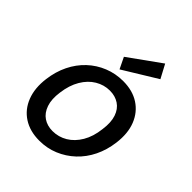

<svg xmlns="http://www.w3.org/2000/svg" viewBox="-211 -882 1023 1023"><g transform="rotate(45 301.0 -370.5)"><path d="M255 12Q184 12 134 -20.5Q84 -53 61.5 -111.5Q39 -170 49 -246Q57 -309 82.5 -361Q108 -413 148 -450.5Q188 -488 239 -508.5Q290 -529 347 -529Q418 -529 467.5 -497Q517 -465 540 -407.5Q563 -350 553 -272Q545 -209 519.5 -157Q494 -105 454 -67.5Q414 -30 363.5 -9Q313 12 255 12ZM269 -74Q314 -74 352.5 -97Q391 -120 417 -164Q443 -208 450 -270Q458 -327 445 -365.5Q432 -404 402.5 -423.5Q373 -443 333 -443Q289 -443 250.5 -420Q212 -397 186 -353Q160 -309 152 -247Q144 -191 157.5 -152Q171 -113 200 -93.5Q229 -74 269 -74ZM289 -559 258 -623 439 -753 480 -676Z"/></g></svg>

Font: DM Sans 11pt Medium
Style: Italic
Weight: 500
Italic angle: -10°
Version: Version 4.004;gftools[0.9.30]